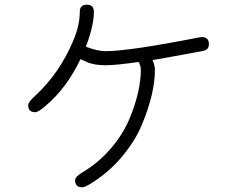

<svg xmlns="http://www.w3.org/2000/svg" viewBox="-20 -680 1040 818"><path d="M630 -424Q640 -400 640 -382Q640 -334 626.5 -275.5Q613 -217 584 -147.5Q555 -78 497.5 -10Q440 58 362 105Q340 118 330 118Q300 118 300 88Q300 73 330 55Q401 13 453 -48.5Q505 -110 531 -172.5Q557 -235 568.5 -287Q580 -339 580 -382Q580 -398 571 -416Q473 -402 430 -402Q404 -402 385 -405.5Q366 -409 357 -413Q348 -417 323 -428Q263 -303 173 -228Q143 -202 130 -202Q100 -202 100 -232Q100 -245 130 -272Q232 -366 291 -504Q320 -571 320 -630Q320 -660 350 -660Q380 -660 380 -630Q380 -571 346 -481Q395 -462 430 -462Q529 -462 825 -520Q835 -522 840 -522Q870 -522 870 -492Q870 -478 863 -471.5Q856 -465 840 -462Q667 -430 630 -424Z"/></svg>

Font: Pecita
Style: Book
Weight: 400
Width: 7
Version: Version 4.3